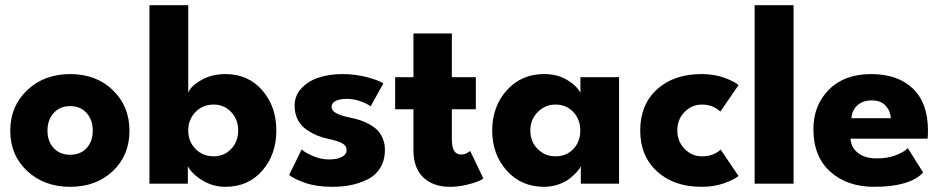

<svg xmlns="http://www.w3.org/2000/svg" viewBox="-20 -708 3633 740"><path d="M19.5 -204Q19.5 -298.5 84.8 -360.5Q150 -422.5 250.5 -422.5Q351 -422.5 415 -360.5Q479 -298.5 479 -204Q479 -109.5 415 -48.8Q351 12 250.5 12Q150 12 84.8 -49Q19.5 -110 19.5 -204ZM187 -137.2Q211 -111.5 250.5 -111.5Q290 -111.5 313.8 -137.2Q337.5 -163 337.5 -204.5Q337.5 -246 313.8 -272.5Q290 -299 250.5 -299Q211 -299 187 -272.5Q163 -246 163 -204.5Q163 -163 187 -137.2Z M556 0V-688H705.5V-350Q713.5 -374.5 754.2 -398.5Q795 -422.5 849 -422.5Q936.5 -422.5 990.8 -360Q1045 -297.5 1045 -205Q1045 -112.5 990.8 -50.2Q936.5 12 849 12Q801.5 12 761 -12.2Q720.5 -36.5 704 -67V0ZM803.5 -305Q761.5 -305 733.5 -276.2Q705.5 -247.5 705.5 -205Q705.5 -162.5 733.5 -134Q761.5 -105.5 803.5 -105.5Q843.5 -105.5 870.8 -133.8Q898 -162 898 -205Q898 -248 870.8 -276.5Q843.5 -305 803.5 -305Z M1299 -422.5Q1351.5 -422.5 1397.5 -409.8Q1443.5 -397 1457.5 -386.5L1408.5 -298Q1396 -308 1370 -317.5Q1344 -327 1316 -327Q1290.5 -327 1274.2 -319.2Q1258 -311.5 1258 -296.5Q1258 -281.5 1275.8 -271.8Q1293.5 -262 1330 -254.5Q1350.5 -250.5 1367.2 -245Q1384 -239.5 1402.8 -229.5Q1421.5 -219.5 1434.2 -206.8Q1447 -194 1455.2 -174.2Q1463.5 -154.5 1463.5 -130Q1463.5 -89.5 1445 -60.2Q1426.5 -31 1395.5 -16Q1364.5 -1 1331.5 5.5Q1298.5 12 1261.5 12Q1200 12 1156.8 -3Q1113.5 -18 1094.5 -33.5L1142.5 -132Q1158.5 -118 1188.2 -105.8Q1218 -93.5 1248 -93.5Q1279.5 -93.5 1297.8 -103.2Q1316 -113 1316 -129.5Q1316 -146.5 1298.8 -155.8Q1281.5 -165 1245 -173Q1221.5 -178 1201.5 -186.2Q1181.5 -194.5 1160.8 -208.8Q1140 -223 1127.8 -246.5Q1115.5 -270 1115.5 -300.5Q1115.5 -339.5 1141.8 -367.8Q1168 -396 1209 -409.2Q1250 -422.5 1299 -422.5Z M1503 -410.5H1573.5V-579H1721.5V-410.5H1814V-287H1721.5V-170Q1721.5 -112.5 1757 -112.5Q1769 -112.5 1779 -117.5Q1789 -122.5 1792 -126.5L1843 -20Q1838 -15.5 1822 -8.8Q1806 -2 1775.5 5Q1745 12 1714 12Q1650 12 1611.8 -23.8Q1573.5 -59.5 1573.5 -129.5V-287H1503Z M2218.5 0V-67Q2214.5 -58 2203.5 -45.5Q2192.5 -33 2175.2 -19.5Q2158 -6 2131.8 3Q2105.5 12 2077 12Q1989 12 1933 -50.5Q1877 -113 1877 -205Q1877 -297 1933 -359.8Q1989 -422.5 2077 -422.5Q2129.5 -422.5 2167 -399.2Q2204.5 -376 2217 -350V-410.5H2366V0ZM2024 -205Q2024 -162 2052.2 -133.8Q2080.5 -105.5 2121 -105.5Q2163 -105.5 2189.8 -133.8Q2216.5 -162 2216.5 -205Q2216.5 -248 2189.5 -276.5Q2162.5 -305 2121 -305Q2081 -305 2052.5 -276.2Q2024 -247.5 2024 -205Z M2685 -105.5Q2730 -105.5 2757.5 -131.5L2826.5 -29.5Q2809 -15.5 2770.8 -1.8Q2732.5 12 2683.5 12Q2577.5 12 2512.5 -47.2Q2447.5 -106.5 2447.5 -205.5Q2447.5 -304.5 2512.2 -363.5Q2577 -422.5 2683.5 -422.5Q2732 -422.5 2771 -408.5Q2810 -394.5 2826.5 -380L2756.5 -278Q2727.5 -305 2685 -305Q2646.5 -305 2618.5 -276.5Q2590.5 -248 2590.5 -205.5Q2590.5 -163 2618.5 -134.2Q2646.5 -105.5 2685 -105.5Z M3038.5 0H2888.5V-688H3038.5Z M3258 -173.5Q3260.5 -139 3287.2 -118.2Q3314 -97.5 3359.5 -97.5Q3399.5 -97.5 3431.2 -109.2Q3463 -121 3479 -137L3538 -43Q3486 12 3349.5 12Q3244.5 12 3179.8 -46.5Q3115 -105 3115 -210Q3115 -302.5 3174.8 -362.5Q3234.5 -422.5 3337.5 -422.5Q3440 -422.5 3498.2 -366.8Q3556.5 -311 3556.5 -205.5Q3556.5 -180 3555 -173.5ZM3413.5 -252.5Q3412 -280 3393.5 -300.5Q3375 -321 3340 -321Q3304 -321 3283.5 -301Q3263 -281 3261.5 -252.5Z"/></svg>

Font: League Spartan
Style: Bold
Weight: 700
Foundry: The League of Moveable Type
Version: Version 2.002